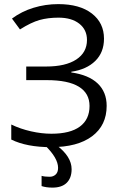

<svg xmlns="http://www.w3.org/2000/svg" viewBox="-20 -692 580 915"><path d="M475.6 -507.8Q475.6 -442.4 434.1 -401.6Q392.6 -360.8 319.8 -350.1V-346.7Q402.8 -335 445.6 -294.2Q488.3 -253.4 488.3 -187.5Q488.3 -94.7 418.9 -42.7Q349.6 9.3 223.1 9.3Q107.4 9.3 33.7 -26.9V-98.6Q77.1 -77.6 127.7 -66.2Q178.2 -54.7 225.1 -54.7Q314.9 -54.7 360.8 -88.9Q406.7 -123 406.7 -187Q406.7 -247.6 355.7 -278.8Q304.7 -310.1 203.6 -310.1H105V-375H199.7Q292.5 -375 343.5 -408.4Q394.5 -441.9 394.5 -501.5Q394.5 -550.3 357.9 -579.1Q321.3 -607.9 258.8 -607.9Q209 -607.9 168.7 -596.7Q128.4 -585.4 75.2 -551.8L37.1 -603.5Q83 -637.7 139.9 -655Q196.8 -672.4 257.8 -672.4Q359.9 -672.4 417.7 -627.7Q475.6 -583 475.6 -507.8ZM256.8 107.9Q256.8 61 193.8 0H249.5Q321.3 54.2 321.3 114.3Q321.3 155.8 298.1 179Q274.9 202.1 230 202.1Q200.7 202.1 178.2 194.8V146Q192.4 150.4 216.8 150.4Q233.9 150.4 245.4 139.6Q256.8 128.9 256.8 107.9Z"/></svg>

Font: Bpm'online Open Sans
Style: Regular
Weight: 400
Foundry: Ascender Corporation
Version: Version 1.10